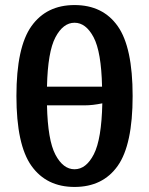

<svg xmlns="http://www.w3.org/2000/svg" viewBox="-20 -730 590 760"><path d="M505 -350Q505 -157 446 -73.5Q387 10 275 10Q164 10 104.5 -73.5Q45 -157 45 -350Q45 -543 104.5 -626.5Q164 -710 275 -710Q387 -710 446 -626.5Q505 -543 505 -350ZM166 -387H384Q381 -525 350.5 -582.5Q320 -640 275 -640Q230 -640 199.5 -582.5Q169 -525 166 -387ZM385 -321Q347 -313 315 -313H166Q169 -175 199.5 -117.5Q230 -60 275 -60Q321 -60 351.5 -119.5Q382 -179 385 -321Z"/></svg>

Font: Cuprum
Style: Bold
Weight: 700
Designer: Jovanny Lemonad
Foundry: Jovanny Lemonad
Version: Version 2.000